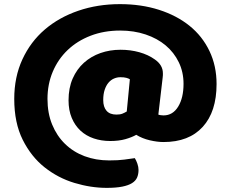

<svg xmlns="http://www.w3.org/2000/svg" viewBox="-20 -683 1109 930"><path d="M514 0Q471 0 434 -12.5Q397 -25 370 -50Q343 -75 327.5 -112Q312 -149 312 -197Q312 -257 332 -302.5Q352 -348 386.5 -379Q421 -410 466.5 -426Q512 -442 564 -442Q612 -442 655 -430Q698 -418 730 -395Q769 -368 769 -328Q769 -325 769 -319Q769 -313 768 -308L747 -128Q751 -126 759 -125Q767 -124 772 -124Q817 -124 843 -166.5Q869 -209 869 -277Q869 -334 846 -381.5Q823 -429 782.5 -463Q742 -497 685.5 -516Q629 -535 562 -535Q484 -535 419 -510Q354 -485 307.5 -440.5Q261 -396 235.5 -335.5Q210 -275 210 -204Q210 -135 232.5 -80Q255 -25 295 14Q335 53 389.5 73.5Q444 94 509 94Q554 94 582.5 90Q611 86 633 83Q640 94 645.5 110Q651 126 651 140Q651 161 644 177Q637 193 619.5 204Q602 215 572 221Q542 227 497 227Q420 227 340.5 203Q261 179 196 127.5Q131 76 90 -6Q49 -88 49 -204Q49 -310 88.5 -395.5Q128 -481 197 -540Q266 -599 359.5 -631Q453 -663 561 -663Q664 -663 750 -635.5Q836 -608 898 -558Q960 -508 994.5 -436Q1029 -364 1029 -276Q1029 -142 962 -68.5Q895 5 772 5Q742 5 705.5 -3.5Q669 -12 640 -30Q619 -18 587.5 -9Q556 0 514 0ZM609 -299Q603 -303 592 -306Q581 -309 563 -309Q547 -309 532 -302.5Q517 -296 505.5 -282.5Q494 -269 487 -248Q480 -227 480 -198Q480 -165 496 -146.5Q512 -128 544 -128Q562 -128 573 -132.5Q584 -137 594 -143Z"/></svg>

Font: Baloo Bhaijaan
Style: Regular
Weight: 400
Designer: Devika Bhansali and Ek Type
Foundry: Ek Type
Version: Version 1.443;PS 1.000;hotconv 16.6.51;makeotf.lib2.5.65220;